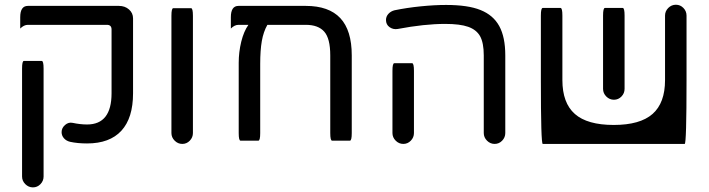

<svg xmlns="http://www.w3.org/2000/svg" viewBox="-20 -602 2993 811"><path d="M276.4 -2.9Q259.8 -6.8 250 -18.1Q240.2 -29.3 240.2 -43.9Q240.2 -61.5 254.9 -74.2Q269.5 -86.9 287.1 -83Q319.3 -76.2 347.7 -76.2Q451.2 -76.2 451.2 -208V-477.5Q451.2 -497.1 431.6 -497.1H97.7Q81.1 -497.1 65.4 -481.4Q65.4 -497.1 65.4 -529.3Q65.4 -577.1 97.7 -577.1H482.4Q507.8 -577.1 524.9 -562Q542 -546.9 542 -524.4V-208Q542 -103.5 492.7 -49.8Q443.4 3.9 347.7 3.9Q307.6 3.9 276.4 -2.9ZM73.2 143.6V-312.5Q73.2 -344.7 81.1 -344.7H156.2Q164.1 -344.7 164.1 -312.5V143.6Q164.1 162.1 150.9 175.8Q137.7 189.5 119.1 189.5Q100.6 189.5 86.9 175.8Q73.2 162.1 73.2 143.6Z M704.1 -40V-535.2Q704.1 -567.4 711.9 -567.4H787.1Q794.9 -567.4 794.9 -535.2V-40Q794.9 -21.5 781.7 -7.8Q768.6 5.9 750 5.9Q731.4 5.9 717.8 -7.8Q704.1 -21.5 704.1 -40Z M1465.8 -368.2V-40Q1465.8 -7.8 1458 -7.8H1382.8Q1375 -7.8 1375 -40V-368.2Q1375 -439.5 1349.6 -468.3Q1324.2 -497.1 1271.5 -497.1H1109.4Q1092.8 -467.8 1085.9 -428.7Q1079.1 -389.6 1079.1 -332V-40Q1079.1 -7.8 1071.3 -7.8Q1071.3 -7.8 996.1 -7.8Q988.3 -7.8 988.3 -40V-336.9Q988.3 -381.8 999 -425.8Q1009.8 -469.7 1029.3 -497.1H987.3Q970.7 -497.1 955.1 -481.4Q955.1 -497.1 955.1 -529.3Q955.1 -577.1 987.3 -577.1H1271.5Q1369.1 -577.1 1417.5 -525.4Q1465.8 -473.6 1465.8 -368.2Z M2023.4 -40V-368.2Q2023.4 -420.9 2007.8 -449.2Q1992.2 -476.6 1957.5 -488.8Q1922.9 -501 1860.4 -501Q1772.5 -501 1659.2 -479.5Q1640.6 -476.6 1625.5 -487.3Q1610.4 -498 1610.4 -517.6Q1610.4 -532.2 1620.6 -543.5Q1630.9 -554.7 1646.5 -558.6Q1698.2 -569.3 1756.8 -575.2Q1815.4 -581.1 1864.3 -581.1Q1957 -581.1 2009.8 -559.6Q2063.5 -538.1 2088.9 -491.7Q2114.3 -445.3 2114.3 -368.2V-40Q2114.3 -21.5 2101.1 -7.8Q2087.9 5.9 2069.3 5.9Q2050.8 5.9 2037.1 -7.8Q2023.4 -21.5 2023.4 -40ZM1637.7 -40V-302.7Q1637.7 -335 1645.5 -335H1720.7Q1728.5 -335 1728.5 -302.7V-40Q1728.5 -21.5 1715.3 -7.8Q1702.1 5.9 1683.6 5.9Q1665 5.9 1651.4 -7.8Q1637.7 -21.5 1637.7 -40Z M2879.9 -536.1V-263.7Q2879.9 5.9 2872.1 5.9Q2872.1 5.9 2272.5 5.9Q2264.6 5.9 2264.6 -263.7V-536.1Q2264.6 -568.4 2272.5 -568.4H2347.7Q2355.5 -568.4 2355.5 -536.1V-263.7Q2355.5 -167 2408.2 -120.6Q2460.9 -74.2 2572.3 -74.2Q2683.6 -74.2 2736.3 -120.6Q2789.1 -167 2789.1 -263.7V-536.1Q2789.1 -554.7 2802.7 -568.4Q2816.4 -582 2835 -582Q2853.5 -582 2866.7 -568.4Q2879.9 -554.7 2879.9 -536.1ZM2527.3 -226.6V-536.1Q2527.3 -568.4 2535.2 -568.4H2610.4Q2618.2 -568.4 2618.2 -536.1V-226.6Q2618.2 -208 2605 -194.3Q2591.8 -180.7 2573.2 -180.7Q2554.7 -180.7 2541 -194.3Q2527.3 -208 2527.3 -226.6Z"/></svg>

Font: YuPearl-Regular
Style: Regular
Weight: 400
Designer: Max Yao
Foundry: Max-Everyday
Version: Version 1.011; ttfautohint (v1.8.3)